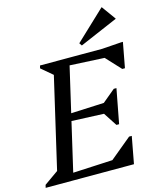

<svg xmlns="http://www.w3.org/2000/svg" viewBox="-158 -1015 914 1107"><g transform="rotate(-15 299.0 -461.0)"><path d="M-25 0 -21 -17 95 -99 55 -39 197 -651 221 -590 122 -674 126 -690H301L141 0ZM138 0 148 -43 472 -59 458 0ZM361 0 371 -41 516 -161H532L502 0ZM448 -324 210 -334 219 -377 463 -388ZM463 -245 403 -337 412 -375 502 -450H518L479 -245ZM594 -631 281 -647 291 -690H608ZM579 -548 488 -646 498 -690 612 -698H623L595 -548ZM389 -739 378 -755 555 -922H557L617 -839V-837Z"/></g></svg>

Font: Platypi Light Light
Style: Italic
Weight: 300
Italic angle: -13°
Version: Version 1.200